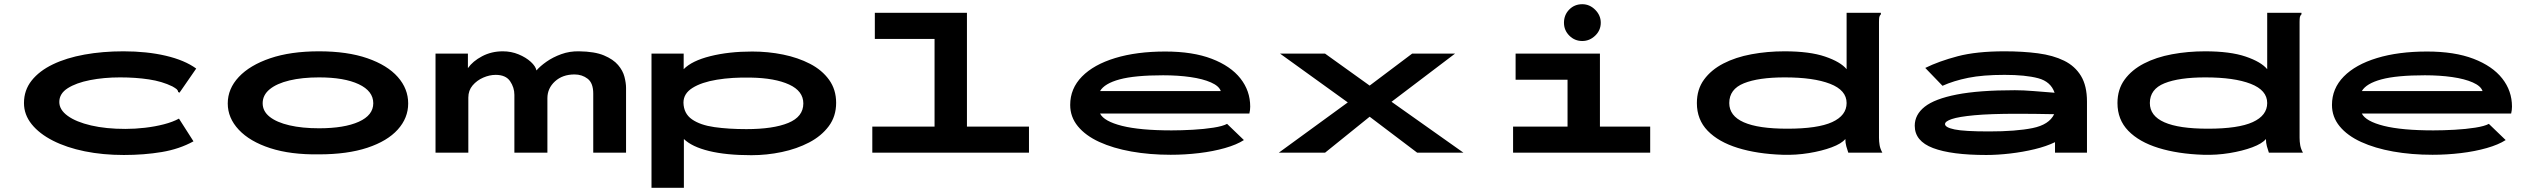

<svg xmlns="http://www.w3.org/2000/svg" viewBox="-20 -726 12040 913"><path d="M569 11Q469 11 383 -6.5Q297 -24 232 -57Q167 -90 130.5 -135.5Q94 -181 94 -236Q94 -297 130.5 -343Q167 -389 231.5 -420Q296 -451 382 -466.5Q468 -482 567 -482Q678 -482 768 -461Q858 -440 913 -400L839 -293L833 -285L827 -289Q826 -297 820 -302Q814 -307 800 -315Q751 -339 688 -348.5Q625 -358 551 -358Q474 -358 408 -345Q342 -332 302 -306.5Q262 -281 262 -241Q262 -204 302 -175Q342 -146 413 -129.5Q484 -113 576 -113Q622 -113 669.5 -118.5Q717 -124 759.5 -135Q802 -146 831 -162L900 -54Q833 -17 749 -3Q665 11 569 11Z M1497 8Q1362 10 1265 -21.5Q1168 -53 1115.5 -109Q1063 -165 1063 -234Q1063 -304 1115.5 -360Q1168 -416 1265 -449Q1362 -482 1497 -482Q1632 -482 1727 -449Q1822 -416 1871.5 -360Q1921 -304 1921 -234Q1921 -165 1871.5 -110Q1822 -55 1727 -23.5Q1632 8 1497 8ZM1497 -116Q1617 -116 1686 -147Q1755 -178 1755 -235Q1755 -293 1686 -325.5Q1617 -358 1497 -358Q1417 -358 1356.5 -343.5Q1296 -329 1262.5 -301.5Q1229 -274 1229 -235Q1229 -197 1262.5 -170.5Q1296 -144 1356.5 -130Q1417 -116 1497 -116Z M2051 0V-471H2205V-402Q2228 -435 2272.5 -458.5Q2317 -482 2371 -482Q2411 -482 2446 -467.5Q2481 -453 2504 -432Q2527 -411 2531 -391Q2548 -411 2578.5 -432.5Q2609 -454 2649 -468.5Q2689 -483 2734 -482Q2808 -481 2852 -462.5Q2896 -444 2919 -417Q2942 -390 2949.5 -360.5Q2957 -331 2957 -308V0H2801V-281Q2801 -331 2774.5 -351.5Q2748 -372 2712 -372Q2655 -372 2619 -339Q2583 -306 2583 -259V0H2426V-275Q2426 -310 2405.5 -340Q2385 -370 2337 -370Q2308 -370 2278 -357Q2248 -344 2227.5 -320Q2207 -296 2207 -262V0Z M3078 167V-471H3231V-397Q3270 -437 3358 -459Q3446 -481 3557 -481Q3633 -481 3704 -466.5Q3775 -452 3832 -422.5Q3889 -393 3922.5 -346.5Q3956 -300 3956 -237Q3956 -173 3921 -126Q3886 -79 3827.5 -48.5Q3769 -18 3697.5 -3Q3626 12 3553 12Q3433 12 3351.5 -8Q3270 -28 3232 -65V167ZM3529 -112Q3657 -112 3728.5 -141.5Q3800 -171 3800 -234Q3800 -293 3732.5 -324Q3665 -355 3551 -357Q3462 -359 3389 -347Q3316 -335 3273 -308Q3230 -281 3230 -238Q3231 -186 3270.5 -158.5Q3310 -131 3377.5 -121.5Q3445 -112 3529 -112Z M4128 0V-124H4424V-541H4140V-665H4578V-124H4873V0Z M5547 10Q5447 10 5360 -5.5Q5273 -21 5207.5 -51Q5142 -81 5105.5 -125.5Q5069 -170 5069 -227Q5069 -305 5125 -362Q5181 -419 5283 -450Q5385 -481 5521 -481Q5652 -481 5742 -446.5Q5832 -412 5878.5 -353Q5925 -294 5925 -219Q5925 -211 5924 -202.5Q5923 -194 5921 -186H5211Q5230 -149 5315.5 -127.5Q5401 -106 5551 -106Q5598 -106 5652 -109Q5706 -112 5750.5 -119Q5795 -126 5815 -137L5895 -60Q5861 -38 5805 -22Q5749 -6 5682 2Q5615 10 5547 10ZM5211 -293H5785Q5777 -317 5738.5 -334Q5700 -351 5641 -359.5Q5582 -368 5511 -368Q5376 -368 5304 -348.5Q5232 -329 5211 -293Z M6061 0 6389 -239 6067 -471H6281L6493 -319L6695 -471H6899L6597 -242L6939 0H6719L6493 -171L6281 0Z M7175 0V-124H7434V-347H7187V-471H7588V-124H7827V0ZM7504 -531Q7468 -531 7442.5 -556.5Q7417 -582 7417 -618Q7417 -655 7442 -680.5Q7467 -706 7504 -706Q7539 -706 7565.5 -679.5Q7592 -653 7592 -618Q7592 -582 7565.5 -556.5Q7539 -531 7504 -531Z M8457 10Q8336 6 8244 -22.5Q8152 -51 8100.5 -104Q8049 -157 8049 -236Q8049 -301 8083 -347.5Q8117 -394 8175 -424Q8233 -454 8308.5 -468Q8384 -482 8466 -482Q8585 -482 8658.5 -457Q8732 -432 8761 -397V-665H8924V-658Q8918 -652 8916.5 -645Q8915 -638 8915 -621V-71Q8915 -53 8918 -35.5Q8921 -18 8931 0H8769Q8764 -14 8759.5 -30.5Q8755 -47 8755 -65Q8737 -43 8690 -25.5Q8643 -8 8581.5 2Q8520 12 8457 10ZM8479 -114Q8624 -114 8692.5 -145.5Q8761 -177 8761 -236Q8761 -297 8682.5 -327.5Q8604 -358 8467 -358Q8342 -358 8272.5 -330Q8203 -302 8203 -236Q8203 -114 8479 -114Z M9425 11Q9259 11 9172 -22Q9085 -55 9085 -128Q9085 -181 9132.5 -218.5Q9180 -256 9285 -276.5Q9390 -297 9561 -297Q9601 -297 9650 -293Q9699 -289 9750 -285Q9732 -338 9672 -354Q9612 -370 9512 -370Q9409 -370 9339.5 -356Q9270 -342 9217 -318L9135 -403Q9200 -435 9289 -458.5Q9378 -482 9512 -482Q9599 -482 9671 -472.5Q9743 -463 9795 -437.5Q9847 -412 9875.5 -365Q9904 -318 9904 -243V0H9752V-50Q9711 -30 9655 -16.5Q9599 -3 9538.5 4Q9478 11 9425 11ZM9229 -136Q9229 -120 9274.5 -110.5Q9320 -101 9438 -101Q9567 -101 9645.5 -117Q9724 -133 9748 -183Q9703 -184 9657 -184.5Q9611 -185 9573 -185Q9444 -185 9369 -178Q9294 -171 9261.5 -160Q9229 -149 9229 -136Z M10457 10Q10336 6 10244 -22.5Q10152 -51 10100.5 -104Q10049 -157 10049 -236Q10049 -301 10083 -347.5Q10117 -394 10175 -424Q10233 -454 10308.5 -468Q10384 -482 10466 -482Q10585 -482 10658.5 -457Q10732 -432 10761 -397V-665H10924V-658Q10918 -652 10916.5 -645Q10915 -638 10915 -621V-71Q10915 -53 10918 -35.5Q10921 -18 10931 0H10769Q10764 -14 10759.5 -30.5Q10755 -47 10755 -65Q10737 -43 10690 -25.5Q10643 -8 10581.5 2Q10520 12 10457 10ZM10479 -114Q10624 -114 10692.5 -145.5Q10761 -177 10761 -236Q10761 -297 10682.5 -327.5Q10604 -358 10467 -358Q10342 -358 10272.5 -330Q10203 -302 10203 -236Q10203 -114 10479 -114Z M11547 10Q11447 10 11360 -5.5Q11273 -21 11207.5 -51Q11142 -81 11105.5 -125.5Q11069 -170 11069 -227Q11069 -305 11125 -362Q11181 -419 11283 -450Q11385 -481 11521 -481Q11652 -481 11742 -446.5Q11832 -412 11878.5 -353Q11925 -294 11925 -219Q11925 -211 11924 -202.5Q11923 -194 11921 -186H11211Q11230 -149 11315.5 -127.5Q11401 -106 11551 -106Q11598 -106 11652 -109Q11706 -112 11750.5 -119Q11795 -126 11815 -137L11895 -60Q11861 -38 11805 -22Q11749 -6 11682 2Q11615 10 11547 10ZM11211 -293H11785Q11777 -317 11738.5 -334Q11700 -351 11641 -359.5Q11582 -368 11511 -368Q11376 -368 11304 -348.5Q11232 -329 11211 -293Z"/></svg>

Font: Inconsolata UltraExpanded Black
Style: Regular
Weight: 900
Width: 9
Monospace: yes
Designer: Raph Levien, Cyreal, Brenton Simpson
Foundry: Raph Levien, Cyreal, Google
Version: Version 3.001; ttfautohint (v1.8.2.53-6de2)